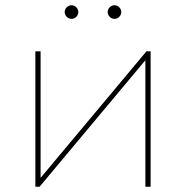

<svg xmlns="http://www.w3.org/2000/svg" viewBox="-20 -713 710 733"><path d="M115 0H131L535 -483V0H555V-517H539L135 -34V-517H115ZM417 -641C431 -641 443 -653 443 -667C443 -681 431 -693 417 -693C403 -693 391 -681 391 -667C391 -653 403 -641 417 -641ZM253 -641C267 -641 279 -653 279 -667C279 -681 267 -693 253 -693C239 -693 227 -681 227 -667C227 -653 239 -641 253 -641Z"/></svg>

Font: Chess Sans Thin
Style: Regular
Weight: 100
Designer: Wolf Bōese
Foundry: Wolf Bōese
Version: Version 7.223;Glyphs 3.3 (3306)